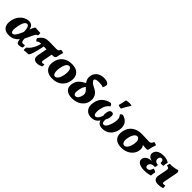

<svg xmlns="http://www.w3.org/2000/svg" viewBox="369 -2226 3739 3739"><g transform="rotate(45 2239.0 -356.0)"><path d="M202 9Q127 9 84.5 -21Q42 -51 29 -103.5Q16 -156 29 -223Q45 -303 86 -357.5Q127 -412 180 -439.5Q233 -467 285 -467Q336 -467 366.5 -440Q397 -413 407 -355Q423 -396 433 -418.5Q443 -441 451.5 -451.5Q460 -462 473 -467Q496 -461 533 -459.5Q570 -458 602 -458Q608 -444 608 -426Q608 -408 605 -390Q586 -387 573 -375.5Q560 -364 546.5 -338Q533 -312 512 -265Q500 -239 488 -215.5Q476 -192 464 -170Q464 -124 471 -103Q478 -82 488.5 -76Q499 -70 511 -70Q525 -70 537 -72.5Q549 -75 557 -77Q569 -57 563 -15Q543 -3 519.5 3Q496 9 478 9Q438 9 424 -18Q410 -45 409 -90Q370 -44 320.5 -17.5Q271 9 202 9ZM199 -233Q183 -150 191.5 -107Q200 -64 232 -64Q261 -64 292 -107Q323 -150 363 -245Q360 -310 351 -344Q342 -378 328.5 -390Q315 -402 300 -402Q283 -402 264.5 -388.5Q246 -375 229 -338.5Q212 -302 199 -233Z M613 9Q607 -3 607.5 -24.5Q608 -46 613 -65Q655 -94 685.5 -137.5Q716 -181 735.5 -229Q755 -277 765 -319Q756 -319 748 -319Q723 -319 705.5 -311.5Q688 -304 668 -286Q651 -294 641.5 -310Q632 -326 631 -343Q664 -391 694.5 -416.5Q725 -442 760.5 -451.5Q796 -461 844 -461Q857 -461 882.5 -460.5Q908 -460 939 -459.5Q970 -459 998.5 -458.5Q1027 -458 1045 -458Q1067 -458 1080 -462Q1093 -466 1102 -478Q1111 -490 1122 -513Q1140 -512 1161.5 -507Q1183 -502 1194 -496Q1180 -455 1171 -417Q1162 -379 1158 -351Q1149 -334 1133.5 -325Q1118 -316 1079 -316Q1069 -316 1059 -316L1026 -147Q1017 -100 1022 -85.5Q1027 -71 1045 -71Q1067 -71 1089 -83Q1094 -74 1095 -59Q1096 -44 1093 -27Q1073 -12 1040.5 -1.5Q1008 9 972 9Q914 9 889.5 -23.5Q865 -56 879 -133L915 -317Q895 -317 875.5 -317.5Q856 -318 837 -318Q806 -163 781 -89.5Q756 -16 733 0Q695 0 666 2Q637 4 613 9Z M1396 9Q1313 9 1261 -21.5Q1209 -52 1188 -106Q1167 -160 1179 -230Q1196 -341 1273.5 -404Q1351 -467 1470 -467Q1590 -467 1647 -402Q1704 -337 1687 -230Q1670 -119 1593 -55Q1516 9 1396 9ZM1407 -57Q1442 -57 1471.5 -100.5Q1501 -144 1514 -225Q1526 -303 1511 -352Q1496 -401 1457 -401Q1419 -401 1392.5 -356Q1366 -311 1354 -239Q1340 -153 1355.5 -105Q1371 -57 1407 -57Z M1933 8Q1828 8 1775.5 -44.5Q1723 -97 1742 -196Q1756 -269 1804 -316Q1852 -363 1923 -397Q1896 -434 1885.5 -473Q1875 -512 1885 -560Q1900 -632 1957.5 -674.5Q2015 -717 2107 -717Q2165 -717 2196 -699.5Q2227 -682 2236 -663Q2235 -613 2209 -567Q2193 -579 2165 -583.5Q2137 -588 2088 -588Q2037 -588 2012.5 -578Q1988 -568 1984 -547Q1980 -532 2009.5 -500.5Q2039 -469 2118 -432Q2186 -398 2214.5 -337.5Q2243 -277 2228 -196Q2215 -133 2174 -87Q2133 -41 2071 -16.5Q2009 8 1933 8ZM1915 -204Q1901 -131 1913.5 -100Q1926 -69 1957 -69Q1992 -69 2016.5 -102.5Q2041 -136 2050 -184Q2059 -231 2042 -262Q2025 -293 1990 -324Q1981 -332 1973 -340Q1949 -311 1936 -279.5Q1923 -248 1915 -204Z M2468 9Q2402 9 2358.5 -21Q2315 -51 2298.5 -106Q2282 -161 2297 -235Q2331 -418 2536 -466Q2555 -460 2565.5 -445.5Q2576 -431 2579 -411Q2536 -382 2512 -340.5Q2488 -299 2474 -232Q2466 -189 2465.5 -151Q2465 -113 2476 -89Q2487 -65 2512 -65Q2535 -65 2554 -84Q2573 -103 2588 -131.5Q2603 -160 2612 -190Q2605 -204 2605 -225Q2605 -246 2611 -276Q2620 -322 2637 -338.5Q2654 -355 2681 -355Q2712 -355 2724 -330.5Q2736 -306 2726 -250Q2722 -230 2715 -209.5Q2708 -189 2693 -165Q2691 -142 2693.5 -118.5Q2696 -95 2706.5 -80Q2717 -65 2737 -65Q2765 -65 2788 -92.5Q2811 -120 2828 -164Q2845 -208 2855 -257Q2866 -315 2859.5 -354.5Q2853 -394 2821 -432Q2835 -458 2870 -466Q2965 -440 3004.5 -375Q3044 -310 3025 -210Q3004 -108 2936.5 -49.5Q2869 9 2773 9Q2714 9 2681 -15Q2648 -39 2636 -80Q2609 -38 2568 -14.5Q2527 9 2468 9ZM2755 -525Q2710 -525 2675 -546Q2687 -591 2696.5 -631Q2706 -671 2711 -708Q2756 -721 2799 -721Q2838 -721 2863 -710Q2831 -665 2803 -616.5Q2775 -568 2755 -525Z M3294 9Q3174 9 3120.5 -56.5Q3067 -122 3091 -237Q3115 -350 3194.5 -407.5Q3274 -465 3400 -465Q3437 -465 3488.5 -461.5Q3540 -458 3605 -458Q3631 -458 3648 -478Q3665 -498 3673 -526Q3690 -523 3710 -517.5Q3730 -512 3743 -502Q3715 -426 3697 -334Q3689 -324 3677.5 -321.5Q3666 -319 3654 -319Q3631 -319 3610 -322.5Q3589 -326 3559 -328Q3577 -305 3585.5 -272.5Q3594 -240 3584 -195Q3573 -139 3534.5 -92.5Q3496 -46 3435 -18.5Q3374 9 3294 9ZM3310 -61Q3348 -61 3378 -103.5Q3408 -146 3421 -218Q3435 -295 3415.5 -333Q3396 -371 3364 -371Q3325 -371 3295 -325Q3265 -279 3253 -211Q3243 -157 3249.5 -124Q3256 -91 3273 -76Q3290 -61 3310 -61Z M3930 7Q3826 7 3773.5 -29.5Q3721 -66 3736 -128Q3747 -172 3787.5 -198.5Q3828 -225 3903 -231Q3843 -241 3816 -275.5Q3789 -310 3800 -357Q3813 -412 3865.5 -439.5Q3918 -467 3997 -467Q4042 -467 4077.5 -457Q4113 -447 4146 -423Q4128 -376 4128 -323Q4114 -317 4090.5 -317.5Q4067 -318 4049 -325Q4053 -402 4003 -402Q3961 -402 3951 -349Q3944 -312 3966 -287.5Q3988 -263 4040 -259Q4042 -241 4038.5 -222Q4035 -203 4027 -189Q3965 -193 3935 -172.5Q3905 -152 3899 -119Q3894 -92 3906 -75.5Q3918 -59 3946 -59Q4009 -59 4031 -150Q4051 -148 4073 -139Q4095 -130 4105 -115Q4099 -95 4095 -69Q4091 -43 4091 -18Q4050 -5 4009 1Q3968 7 3930 7Z M4307 9Q4241 9 4211.5 -25Q4182 -59 4196 -132L4230 -304Q4237 -339 4227 -353.5Q4217 -368 4172 -376Q4173 -392 4177.5 -409Q4182 -426 4190 -440Q4231 -437 4271 -441Q4311 -445 4342.5 -452.5Q4374 -460 4389 -467Q4404 -459 4411 -443Q4418 -427 4413 -403L4358 -123Q4353 -94 4358 -82Q4363 -70 4380 -70Q4403 -70 4422 -80Q4437 -52 4431 -13Q4412 -4 4378.5 2.5Q4345 9 4307 9Z"/></g></svg>

Font: Vollkorn ExtraBold
Style: Italic
Weight: 800
Italic angle: -11°
Designer: Friedrich Althausen
Foundry: Friedrich Althausen
Version: Version 5.000; ttfautohint (v1.8.3)